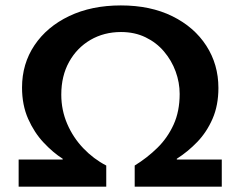

<svg xmlns="http://www.w3.org/2000/svg" viewBox="-20 -699 901 719"><path d="M49.8 0V-101.6H214.8V-104.5Q178.7 -127.4 143.6 -164.8Q108.4 -202.1 85.4 -253.9Q62.5 -305.7 62.5 -371.1Q62.5 -460 109.1 -529.5Q155.8 -599.1 239.3 -638.9Q322.8 -678.7 432.6 -678.7Q543.5 -678.7 625.5 -638.2Q707.5 -597.7 752.7 -527.6Q797.9 -457.5 797.9 -369.6Q797.9 -304.7 776.1 -254.6Q754.4 -204.6 719 -167.7Q683.6 -130.9 642.1 -104.5V-101.6H810.5V0H484.4V-79.1Q531.2 -107.9 569.3 -145.3Q607.4 -182.6 630.1 -232.4Q652.8 -282.2 652.8 -347.2Q652.8 -390.1 637.7 -431.4Q622.6 -472.7 594.2 -506.1Q565.9 -539.6 525.1 -559.3Q484.4 -579.1 433.1 -579.1Q369.6 -579.1 318.8 -549.6Q268.1 -520 238.8 -467.3Q209.5 -414.6 209.5 -344.7Q209.5 -286.6 231.7 -235.1Q253.9 -183.6 292.2 -143.6Q330.6 -103.5 377.9 -79.1V0Z"/></svg>

Font: Kameron
Style: Bold
Weight: 700
Designer: Vernon Adams
Foundry: Vernon Adams
Version: Version 1.100